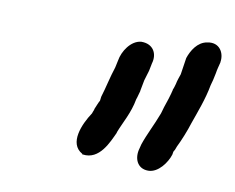

<svg xmlns="http://www.w3.org/2000/svg" viewBox="-44 -746 458 374"><g transform="rotate(10 185.5 -559.5)"><path d="M142 -517C126 -493 108 -452 137 -436V-435H138C172 -430 187 -469 196 -488V-489C204 -510 217 -531 222 -559C224 -564 225 -570 227 -576V-577C227 -578 231 -598 231 -598L237 -618L240 -633C246 -653 236 -671 213 -671H212C192 -669 177 -646 174 -627L171 -613C164 -592 160 -571 154 -552L153 -544C151 -541 148 -533 145 -526V-525C144 -522 142 -518 142 -517ZM245 -466C239 -446 247 -426 269 -426C289 -426 305 -449 310 -465L311 -471C313 -474 314 -476 316 -482C323 -496 331 -516 336 -532C344 -555 355 -583 360 -611L363 -622L366 -636C367 -643 369 -650 371 -658V-659C374 -677 363 -697 339 -692C320 -689 309 -670 304 -655L299 -622C297 -616 294 -608 293 -602C292 -599 291 -594 289 -590V-589C288 -584 286 -578 284 -571L278 -553C276 -547 275 -541 273 -537C266 -518 254 -495 247 -474Z"/></g></svg>

Font: Scribbler
Style: BdIta
Weight: 700
Designer: Mew Too
Foundry: Cannot Into Space Fonts
Version: Version 1.001